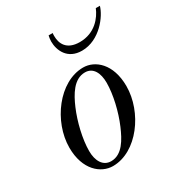

<svg xmlns="http://www.w3.org/2000/svg" viewBox="-163 -774 832 895"><g transform="rotate(-30 253.0 -327.0)"><path d="M226 -635C226 -587 252 -526 330 -526C426 -526 493 -618 506 -666H484C467 -624 423 -566 341 -566C269 -566 251 -611 251 -650C251 -655 251 -661 252 -666H230C228 -657 226 -646 226 -635ZM124 -104C124 -168 144 -251 171 -314C195 -370 230 -432 290 -432C334 -432 354 -392 354 -340C354 -276 334 -193 307 -130C283 -74 250 -12 190 -12C146 -12 124 -52 124 -104ZM52 -164C52 -44 122 12 186 12C316 12 426 -140 426 -280C426 -400 358 -456 294 -456C164 -456 52 -304 52 -164Z"/></g></svg>

Font: Old Standard
Style: Italic
Weight: 400
Italic angle: -15.2°
Designer: Alexey Kryukov <alexios@thessalonica.org.ru>
Version: Version 2.0